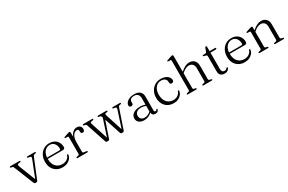

<svg xmlns="http://www.w3.org/2000/svg" viewBox="145 -2047 5058 3372"><g transform="rotate(-30 2674.0 -360.5)"><path d="M280 8H259Q239.5 8 231 -13.5L76 -401Q68 -422 61.8 -428.8Q55.5 -435.5 46 -436.5L25 -440Q8.5 -443.5 8.5 -454Q8.5 -467 26 -467H205Q223 -467 223 -454.5Q223 -443 205.5 -440.5L182.5 -437Q156.5 -433 152 -422.5Q147.5 -412 158.5 -384L289 -50.5L420 -384Q431.5 -412 426.8 -422.8Q422 -433.5 396 -437L373 -440.5Q355.5 -443 355.5 -454.5Q355.5 -467 373.5 -467H516.5Q534 -467 534 -454Q534 -443.5 517 -440.5L495.5 -437Q486 -435.5 479 -427Q472 -418.5 462.5 -394.5L306.5 -11.5Q298.5 8 280 8Z M1007.5 -289Q1007.5 -249.5 960 -249.5H657.5Q658 -148 708 -94Q758 -40 837 -40Q892 -40 931.8 -67Q971.5 -94 983 -135Q989.5 -147.5 997.5 -147.5Q1009 -147.5 1008.5 -132Q1004.5 -92.5 978.8 -60Q953 -27.5 911.2 -8.2Q869.5 11 817.5 11Q748.5 11 697.2 -18.5Q646 -48 617.8 -101Q589.5 -154 589.5 -226Q589.5 -296.5 617.5 -353Q645.5 -409.5 696.8 -442.5Q748 -475.5 817.5 -475.5Q874 -475.5 916.8 -452Q959.5 -428.5 983.5 -386.5Q1007.5 -344.5 1007.5 -289ZM809 -446Q746.5 -446 705.5 -399.2Q664.5 -352.5 658.5 -275.5H908.5Q933 -275.5 933 -296.5Q933 -364 899.2 -405Q865.5 -446 809 -446Z M1238 -450 1240 -361.5Q1259.5 -416.5 1295.5 -446Q1331.5 -475.5 1372 -475.5Q1415 -475.5 1439 -452.8Q1463 -430 1463 -392.5Q1463 -368 1452 -354.5Q1441 -341 1424 -341Q1386 -341 1386 -380.5V-396Q1386 -432 1348 -432Q1322 -432 1297.5 -412Q1273 -392 1257 -352.8Q1241 -313.5 1241 -255V-58Q1241 -36 1266 -32.5L1313.5 -27Q1331.5 -24.5 1331.5 -12.5Q1331.5 0 1313 0H1122Q1104.5 0 1104.5 -12.5Q1104.5 -22 1120.5 -26L1148 -31.5Q1170.5 -36 1170.5 -58V-391.5Q1170.5 -410 1154.5 -411L1113 -412Q1098 -413 1098 -422.5Q1098 -431.5 1114.5 -437L1186 -461.5Q1201 -466.5 1208.8 -468.2Q1216.5 -470 1221.5 -470Q1237 -470 1238 -450Z M1736.5 8H1714Q1694 8 1686 -14L1556 -403.5Q1550 -422 1543.5 -428.5Q1537 -435 1526.5 -436.5L1505.5 -440Q1489 -443.5 1489 -454Q1489 -467 1506.5 -467H1681Q1699 -467 1699 -454.5Q1699 -443 1682 -440.5L1658.5 -437Q1635.5 -434 1631.5 -424.2Q1627.5 -414.5 1637 -385L1745 -53L1858 -395.5L1853.5 -409.5Q1848.5 -424.5 1842.8 -429.8Q1837 -435 1826.5 -436.5L1804 -440Q1787.5 -443.5 1787.5 -454.5Q1787.5 -467 1806 -467H1969.5Q1987 -467 1987 -454Q1987 -443 1970 -440.5L1946 -437.5Q1931.5 -435.5 1928.2 -425.2Q1925 -415 1933 -390.5L2042 -53L2150 -382.5Q2159.5 -412 2155.5 -422.8Q2151.5 -433.5 2126.5 -437L2103.5 -440.5Q2086 -443 2086 -454.5Q2086 -467 2104 -467H2243Q2260.5 -467 2260.5 -454Q2260.5 -443.5 2243.5 -440.5L2222 -437Q2212.5 -435.5 2205.8 -427Q2199 -418.5 2191 -394.5L2061.5 -12.5Q2057.5 -1 2050.2 3.5Q2043 8 2035 8H2012.5Q2004 8 1996.5 2.8Q1989 -2.5 1985 -13.5L1876.5 -341L1764 -11.5Q1760 -1 1752.5 3.5Q1745 8 1736.5 8Z M2328.5 -103.5Q2328.5 -159.5 2378.8 -197Q2429 -234.5 2517.5 -234.5Q2547 -234.5 2573.2 -229.5Q2599.5 -224.5 2621.5 -216.5V-346Q2621.5 -397.5 2595.8 -424.2Q2570 -451 2523 -451Q2476.5 -451 2454.5 -432Q2432.5 -413 2432.5 -387.5V-353.5Q2432.5 -335.5 2420.8 -325.8Q2409 -316 2389.5 -316Q2372 -316 2362.2 -326.2Q2352.5 -336.5 2352.5 -354Q2352.5 -384 2374.8 -411.8Q2397 -439.5 2438.2 -457.2Q2479.5 -475 2536.5 -475Q2615 -475 2653.2 -439.2Q2691.5 -403.5 2691.5 -343.5V-62.5Q2691.5 -28.5 2716 -28.5Q2730 -28.5 2735.2 -34.5Q2740.5 -40.5 2744.5 -46.5Q2750 -54 2755.5 -54Q2763.5 -54 2763.5 -42.5Q2763.5 -24.5 2746.2 -6.8Q2729 11 2696 11Q2628.5 11 2625 -53Q2594 -22 2553 -5.5Q2512 11 2468 11Q2406.5 11 2367.5 -19.5Q2328.5 -50 2328.5 -103.5ZM2403 -114Q2403 -71 2429 -48Q2455 -25 2494.5 -25Q2567.5 -25 2621.5 -79.5V-192Q2600 -200 2576.8 -205.2Q2553.5 -210.5 2526.5 -210.5Q2468.5 -210.5 2435.8 -184.5Q2403 -158.5 2403 -114Z M3252 -353Q3252 -334 3240.5 -321.5Q3229 -309 3210.5 -309Q3192.5 -309 3182 -320Q3171.5 -331 3171.5 -349.5V-364.5Q3171.5 -400 3143 -423Q3114.5 -446 3064.5 -446Q3019 -446 2984.2 -421.2Q2949.5 -396.5 2929.8 -352.8Q2910 -309 2910 -251Q2910 -149.5 2960.5 -94.8Q3011 -40 3089.5 -40Q3142 -40 3180 -66.8Q3218 -93.5 3229.5 -133.5Q3236 -146 3245 -146Q3256 -146 3255 -131.5Q3251 -91.5 3226 -59.2Q3201 -27 3160.8 -8Q3120.5 11 3069.5 11Q3001 11 2949.8 -18.5Q2898.5 -48 2870.2 -101Q2842 -154 2842 -226Q2842 -295.5 2871.2 -352Q2900.5 -408.5 2953.2 -442Q3006 -475.5 3076.5 -475.5Q3130.5 -475.5 3170 -458.2Q3209.5 -441 3230.8 -413Q3252 -385 3252 -353Z M3476.5 -711.5V-390.5Q3531 -437 3572.5 -456.2Q3614 -475.5 3653.5 -475.5Q3716 -475.5 3754 -437Q3792 -398.5 3792 -331.5V-60.5Q3792 -36 3816.5 -31L3841 -26Q3857 -22 3857 -12.5Q3857 0 3839 0H3674Q3655.5 0 3655.5 -13Q3655.5 -22.5 3671 -26.5L3698.5 -31.5Q3721.5 -36 3721.5 -60.5V-320Q3721.5 -375.5 3693.5 -403.5Q3665.5 -431.5 3619.5 -431.5Q3591.5 -431.5 3558.5 -416.5Q3525.5 -401.5 3486.5 -368.5L3476.5 -360V-58Q3476.5 -36 3498.5 -31.5L3524.5 -26.5Q3540.5 -22.5 3540.5 -13Q3540.5 0 3522 0H3357.5Q3340 0 3340 -12.5Q3340 -22 3356 -26L3383.5 -31.5Q3406 -36.5 3406 -58V-653.5Q3406 -672 3390 -673L3348.5 -674Q3333.5 -675 3333.5 -684.5Q3333.5 -693.5 3350 -699L3422.5 -723.5Q3446 -732 3457 -732Q3476.5 -732 3476.5 -711.5Z M3972 -432.5 3942 -439.5Q3928.5 -443 3924.2 -446.5Q3920 -450 3920 -455Q3920 -467 3935.5 -467H3968.5Q3997 -467 4004 -486L4029.5 -555Q4038 -574 4051 -574Q4065.5 -574 4065.5 -558.5V-467H4175.5Q4193 -467 4193 -455Q4193 -437 4160 -437H4065.5V-105Q4065.5 -71 4080.2 -53.2Q4095 -35.5 4121 -35.5Q4145.5 -35.5 4156.2 -44Q4167 -52.5 4172.5 -61Q4178 -69.5 4186.5 -69.5Q4197 -69.5 4197 -56.5Q4197 -35 4169.5 -14Q4142 7 4099 7Q4052.5 7 4023.8 -18.5Q3995 -44 3995 -95V-404.5Q3995 -426.5 3972 -432.5Z M4698.5 -289Q4698.5 -249.5 4651 -249.5H4348.5Q4349 -148 4399 -94Q4449 -40 4528 -40Q4583 -40 4622.8 -67Q4662.5 -94 4674 -135Q4680.5 -147.5 4688.5 -147.5Q4700 -147.5 4699.5 -132Q4695.5 -92.5 4669.8 -60Q4644 -27.5 4602.2 -8.2Q4560.5 11 4508.5 11Q4439.5 11 4388.2 -18.5Q4337 -48 4308.8 -101Q4280.5 -154 4280.5 -226Q4280.5 -296.5 4308.5 -353Q4336.5 -409.5 4387.8 -442.5Q4439 -475.5 4508.5 -475.5Q4565 -475.5 4607.8 -452Q4650.5 -428.5 4674.5 -386.5Q4698.5 -344.5 4698.5 -289ZM4500 -446Q4437.5 -446 4396.5 -399.2Q4355.5 -352.5 4349.5 -275.5H4599.5Q4624 -275.5 4624 -296.5Q4624 -364 4590.2 -405Q4556.5 -446 4500 -446Z M4932 -450V-390.5Q4986.5 -437 5028 -456.2Q5069.5 -475.5 5109 -475.5Q5171.5 -475.5 5209.5 -437Q5247.5 -398.5 5247.5 -331.5V-60.5Q5247.5 -36 5272 -31L5296.5 -26Q5312.5 -22 5312.5 -12.5Q5312.5 0 5294.5 0H5129.5Q5111 0 5111 -13Q5111 -22.5 5126.5 -26.5L5154 -31.5Q5177 -36 5177 -60.5V-320Q5177 -375.5 5149 -403.5Q5121 -431.5 5075 -431.5Q5047 -431.5 5014 -416.5Q4981 -401.5 4942 -368.5L4932 -360V-58Q4932 -36 4954 -31.5L4980 -26.5Q4996 -22.5 4996 -13Q4996 0 4977.5 0H4813Q4795.5 0 4795.5 -12.5Q4795.5 -22 4811.5 -26L4839 -31.5Q4861.5 -36.5 4861.5 -58V-392Q4861.5 -410.5 4845.5 -411.5L4804 -412.5Q4789 -413.5 4789 -423Q4789 -432 4805.5 -437.5L4878 -462Q4901.5 -470 4912.5 -470Q4932 -470 4932 -450Z"/></g></svg>

Font: Fraunces 9pt Light
Style: Regular
Weight: 300
Version: Version 1.000;[0bf87f6ff]